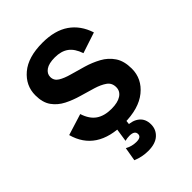

<svg xmlns="http://www.w3.org/2000/svg" viewBox="-213 -639 923 923"><g transform="rotate(-45 249.0 -177.0)"><path d="M250 11Q157 11 101 -26Q45 -63 25 -136L134 -170Q149 -123 179.5 -102Q210 -81 258 -81Q301 -81 324.5 -96.5Q348 -112 348 -139Q348 -168 326 -183.5Q304 -199 269.5 -209.5Q235 -220 196 -231Q157 -242 122.5 -259.5Q88 -277 66.5 -307Q45 -337 45 -386Q45 -452 97.5 -496.5Q150 -541 248 -541Q332 -541 384 -505Q436 -469 458 -401L352 -366Q337 -410 310 -429.5Q283 -449 240 -449Q199 -449 178.5 -434.5Q158 -420 158 -398Q158 -373 180 -359.5Q202 -346 237 -336.5Q272 -327 311 -315.5Q350 -304 385 -285Q420 -266 442 -233.5Q464 -201 464 -149Q464 -80 408 -34.5Q352 11 250 11ZM240 187Q220 187 200 183Q180 179 161 171L173 101Q188 109 202 112.5Q216 116 231 116Q263 116 263 95Q263 71 227 71Q219 71 212 72Q205 73 197 75L210 -11L270 -9L264 43L252 29Q291 29 315.5 49Q340 69 340 106Q340 141 314.5 164Q289 187 240 187Z"/></g></svg>

Font: Radio Canada Big Medium
Style: Regular
Weight: 500
Designer: Étienne Aubert Bonn
Foundry: Coppers and Brasses
Version: Version 1.001